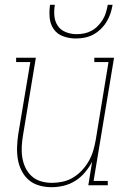

<svg xmlns="http://www.w3.org/2000/svg" viewBox="-20 -770 540 798"><path d="M194 8Q168 8 143 1Q118 -6 99.5 -22Q81 -38 69.5 -61Q58 -84 54 -109Q50 -134 51 -160.5Q52 -187 56 -213L106 -512H47V-530H129L76 -210Q72 -187 70.5 -163Q69 -139 72.5 -116.5Q76 -94 85.5 -73.5Q95 -53 111.5 -38Q128 -23 150 -16.5Q172 -10 196 -10Q218 -10 241 -15Q264 -20 284.5 -32.5Q305 -45 321.5 -63Q338 -81 349.5 -101.5Q361 -122 367.5 -144Q374 -166 378 -189L431 -512H372V-530H454L369 -18H428V0H347L363 -98Q351 -75 333.5 -54Q316 -33 293 -18.5Q270 -4 244.5 2Q219 8 194 8ZM295 -610Q268 -610 243 -619Q218 -628 203.5 -648.5Q189 -669 186.5 -696Q184 -723 188 -750H208Q204 -727 206 -704Q208 -681 220 -663Q232 -645 253.5 -636.5Q275 -628 298 -628Q314 -628 329.5 -631Q345 -634 360 -642Q375 -650 387 -662.5Q399 -675 407.5 -689Q416 -703 420.5 -718.5Q425 -734 428 -750H448Q445 -732 439 -714Q433 -696 423 -679.5Q413 -663 398.5 -649Q384 -635 367 -626Q350 -617 331.5 -613.5Q313 -610 295 -610Z"/></svg>

Font: Iosevka Slab Thin Oblique
Style: Regular
Weight: 100
Italic angle: -9°
Monospace: yes
Designer: Belleve Invis
Foundry: Belleve Invis
Version: Version 11.1.0; ttfautohint (v1.8.3)